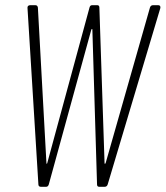

<svg xmlns="http://www.w3.org/2000/svg" viewBox="-20 -720 638 740"><path d="M558 -691 387 -91C385 -88 383 -88 383 -91L363 -691C363 -697 360 -700 355 -700H336C330 -700 327 -698 325 -691L162 -91C161 -88 159 -88 159 -91L126 -691C125 -697 122 -700 116 -700H96C89 -700 85 -695 86 -689L128 -9C128 -3 132 0 138 0H157C163 0 166 -3 168 -9L332 -606C334 -609 336 -609 336 -606L354 -9C354 -3 357 0 363 0H383C389 0 393 -3 395 -9L598 -689C599 -695 597 -700 590 -700H570C564 -700 560 -697 558 -691Z"/></svg>

Font: Barlow Condensed ExtraLight
Style: Italic
Weight: 275
Width: 3
Italic angle: -7°
Designer: Jeremy Tribby
Foundry: Tribby Type
Version: Version 1.422;hotconv 1.0.109;makeotfexe 2.5.65596